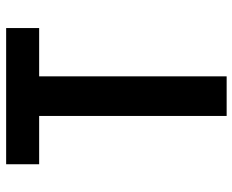

<svg xmlns="http://www.w3.org/2000/svg" viewBox="-88 -688 775 640"><g transform="rotate(-90 300.0 -367.5)"><path d="M234 0V-625H73V-735H527V-625H366V0Z"/></g></svg>

Font: Iosevka Extrabold Extended
Style: Regular
Weight: 800
Width: 7
Monospace: yes
Designer: Belleve Invis
Foundry: Belleve Invis
Version: Version 32.5.0; ttfautohint (v1.8.4)